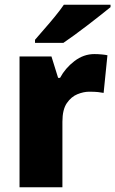

<svg xmlns="http://www.w3.org/2000/svg" viewBox="-20 -786 484 806"><path d="M376 -559Q391 -559 407 -557.5Q423 -556 431 -554L415 -396Q405 -398 391.5 -399.5Q378 -401 354 -401Q331 -401 305 -390.5Q279 -380 260.5 -353Q242 -326 242 -275V0H62V-549H196L224 -459H232Q254 -500 292.5 -529.5Q331 -559 376 -559ZM444 -766V-756Q427 -742 401.5 -722Q376 -702 347.5 -680Q319 -658 292 -638.5Q265 -619 246 -606H127V-619Q143 -638 165.5 -663.5Q188 -689 210.5 -716.5Q233 -744 248 -766Z"/></svg>

Font: Noto Sans Disp ExtBd
Style: Regular
Weight: 800
Designer: Monotype Design Team
Foundry: Monotype Imaging Inc.
Version: Version 2.000;GOOG;noto-source:20170915:90ef993387c0; ttfaut